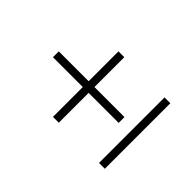

<svg xmlns="http://www.w3.org/2000/svg" viewBox="-110 -721 746 746"><g transform="rotate(-45 263.0 -348.5)"><path d="M251 -573H283V-409H447V-377H283V-212H251V-377H87V-409H251ZM87 -156H447V-124H87Z"/></g></svg>

Font: Josefin Sans ExtraLight
Style: Regular
Weight: 250
Designer: Santiago Orozco
Foundry: Typemade
Version: Version 2.000